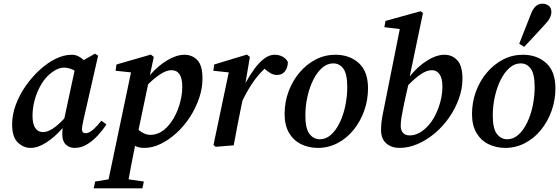

<svg xmlns="http://www.w3.org/2000/svg" viewBox="-20 -791 3049 1045"><path d="M157 -161Q157 -115 172.5 -93.5Q188 -72 214 -72Q237 -72 265 -89.5Q293 -107 330 -146L386 -407Q373 -414 358.5 -418.5Q344 -423 329 -423Q287 -423 239 -377Q216 -354 197 -318.5Q178 -283 167.5 -242Q157 -201 157 -161ZM386 14Q357 14 338 -4.5Q319 -23 319 -60Q319 -69 319.5 -77.5Q320 -86 321 -94Q279 -46 233 -16Q187 14 146 14Q108 14 77 -15.5Q46 -45 46 -114Q46 -167 66 -221Q86 -275 120 -323.5Q154 -372 196 -410.5Q238 -449 283 -471Q328 -493 369 -493Q389 -493 405 -485.5Q421 -478 436 -464L497 -499L514 -488L434 -137Q426 -103 426 -87Q426 -66 447 -66Q464 -66 485.5 -84.5Q507 -103 532 -134L559 -114Q540 -84 513 -54.5Q486 -25 454 -5.5Q422 14 386 14Z M490 234 498 197 571 185 693 -397 609 -406 614 -440 801 -494 817 -481 796 -382Q840 -433 890.5 -463Q941 -493 984 -493Q1025 -493 1053.5 -464.5Q1082 -436 1082 -363Q1082 -310 1063.5 -256Q1045 -202 1013.5 -153.5Q982 -105 941 -67.5Q900 -30 855 -8Q810 14 765 14Q752 14 739 11.5Q726 9 715 3Q703 60 695 103.5Q687 147 680 185L763 197L755 234ZM913 -409Q887 -409 854 -388Q821 -367 786 -332L734 -84Q766 -57 799 -57Q864 -57 914 -130Q940 -167 956 -218.5Q972 -270 972 -318Q972 -365 957 -387Q942 -409 913 -409Z M1142 -2 1225 -397 1141 -406 1146 -440 1324 -494 1340 -481 1316 -339Q1339 -381 1364.5 -416Q1390 -451 1418 -472Q1446 -493 1474 -493Q1498 -493 1517.5 -483Q1537 -473 1547 -453Q1546 -423 1531 -403Q1516 -383 1487 -383Q1470 -383 1453.5 -392Q1437 -401 1420 -417Q1381 -380 1352 -336Q1323 -292 1300 -244L1293 -212Q1282 -159 1272 -106.5Q1262 -54 1252 0L1154 8Z M1710 14Q1660 14 1618.5 -6.5Q1577 -27 1553 -68Q1529 -109 1529 -170Q1529 -235 1550.5 -293Q1572 -351 1610 -396Q1648 -441 1698 -467Q1748 -493 1806 -493Q1883 -493 1933 -447.5Q1983 -402 1983 -310Q1983 -246 1962 -187.5Q1941 -129 1904 -83.5Q1867 -38 1817 -12Q1767 14 1710 14ZM1721 -33Q1754 -33 1781.5 -57.5Q1809 -82 1829 -123.5Q1849 -165 1859.5 -215.5Q1870 -266 1870 -317Q1870 -388 1849 -417Q1828 -446 1794 -446Q1761 -446 1733.5 -422Q1706 -398 1685.5 -357.5Q1665 -317 1653.5 -266Q1642 -215 1642 -162Q1642 -91 1664.5 -62Q1687 -33 1721 -33Z M2161 -106Q2161 -82 2173.5 -68Q2186 -54 2210 -54Q2264 -54 2314 -111Q2346 -147 2367 -205.5Q2388 -264 2388 -320Q2388 -364 2372.5 -386.5Q2357 -409 2331 -409Q2303 -409 2271 -387.5Q2239 -366 2202 -328L2181 -235Q2171 -185 2166 -157.5Q2161 -130 2161 -106ZM2154 14Q2111 14 2082.5 -10.5Q2054 -35 2054 -84Q2054 -119 2061.5 -160.5Q2069 -202 2079 -248L2156 -633L2072 -643L2078 -677L2269 -730L2282 -720L2210 -375Q2254 -430 2305 -461.5Q2356 -493 2399 -493Q2441 -493 2469 -463Q2497 -433 2497 -362Q2497 -308 2477.5 -254Q2458 -200 2424.5 -151.5Q2391 -103 2347 -66Q2303 -29 2253.5 -7.5Q2204 14 2154 14Z M2730 14Q2680 14 2638.5 -6.5Q2597 -27 2573 -68Q2549 -109 2549 -170Q2549 -235 2570.5 -293Q2592 -351 2630 -396Q2668 -441 2718 -467Q2768 -493 2826 -493Q2903 -493 2953 -447.5Q3003 -402 3003 -310Q3003 -246 2982 -187.5Q2961 -129 2924 -83.5Q2887 -38 2837 -12Q2787 14 2730 14ZM2741 -33Q2774 -33 2801.5 -57.5Q2829 -82 2849 -123.5Q2869 -165 2879.5 -215.5Q2890 -266 2890 -317Q2890 -388 2869 -417Q2848 -446 2814 -446Q2781 -446 2753.5 -422Q2726 -398 2705.5 -357.5Q2685 -317 2673.5 -266Q2662 -215 2662 -162Q2662 -91 2684.5 -62Q2707 -33 2741 -33ZM2806 -553Q2822 -593 2837.5 -633Q2853 -673 2869 -713Q2881 -745 2897 -758Q2913 -771 2932 -771Q2952 -771 2966.5 -759.5Q2981 -748 2981 -726Q2981 -693 2946 -658Q2918 -627 2890 -597Q2862 -567 2833 -536Z"/></svg>

Font: Source Serif Pro SemiBold
Style: Italic
Weight: 600
Italic angle: -12°
Designer: Frank Grießhammer
Foundry: Adobe Systems Incorporated
Version: Version 3.001;hotconv 1.0.111;makeotfexe 2.5.65597